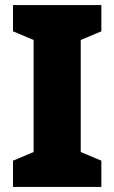

<svg xmlns="http://www.w3.org/2000/svg" viewBox="-20 -734 448 754"><path d="M378 0H31V-103L112 -137V-577L31 -611V-714H378V-611L297 -577V-137L378 -103Z"/></svg>

Font: Noto Sans Gurmukhi SemiCondensed Black
Style: Regular
Weight: 900
Width: 4
Designer: Jelle Bosma - Monotype Design Team
Foundry: Monotype Imaging Inc.
Version: Version 2.004; ttfautohint (v1.8.4.7-5d5b)